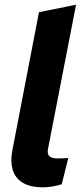

<svg xmlns="http://www.w3.org/2000/svg" viewBox="-20 -790 358 818"><path d="M243 -5Q224 1 203 4.5Q182 8 163 8Q108 8 76 -12Q44 -32 34 -67Q24 -102 32 -146L146 -738L304 -770L185 -158Q180 -135 190 -125Q200 -115 224 -115Q237 -115 248.5 -115.5Q260 -116 271 -117Z"/></svg>

Font: REM SemiBold
Style: Italic
Weight: 600
Italic angle: -11°
Designer: Octavio Pardo
Foundry: Ashler Design
Version: Version 1.005;gftools[0.9.28]